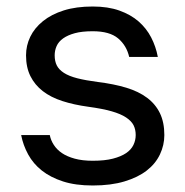

<svg xmlns="http://www.w3.org/2000/svg" viewBox="-20 -560 570 590"><path d="M265 10Q212 10 173.5 -2.5Q135 -15 108.5 -36Q82 -57 66.5 -85.5Q51 -114 45 -145H133Q136 -129 145.5 -114.5Q155 -100 170.5 -89.5Q186 -79 209.5 -72.5Q233 -66 265 -66Q302 -66 327 -72.5Q352 -79 367.5 -89.5Q383 -100 390 -114.5Q397 -129 397 -145Q397 -162 390.5 -175Q384 -188 367.5 -199Q351 -210 323 -218Q295 -226 251 -232Q207 -238 171.5 -249.5Q136 -261 111.5 -280Q87 -299 73.5 -326Q60 -353 60 -390Q60 -420 73 -447Q86 -474 112 -495Q138 -516 176 -528Q214 -540 265 -540Q312 -540 347 -527.5Q382 -515 406 -494Q430 -473 444.5 -445Q459 -417 465 -385H377Q369 -420 343 -442Q317 -464 265 -464Q232 -464 210 -458Q188 -452 174 -442Q160 -432 154 -418.5Q148 -405 148 -390Q148 -372 154.5 -359Q161 -346 176.5 -336Q192 -326 217.5 -319.5Q243 -313 281 -308Q330 -302 368 -290.5Q406 -279 432 -259.5Q458 -240 471.5 -212Q485 -184 485 -145Q485 -114 471.5 -85.5Q458 -57 431 -36Q404 -15 362.5 -2.5Q321 10 265 10Z"/></svg>

Font: Golos Text VF
Style: Regular
Weight: 400
Designer: A.Korolkova, Vitaly Kuzmin
Foundry: ParaType Ltd
Version: Version 2.003